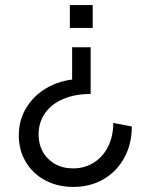

<svg xmlns="http://www.w3.org/2000/svg" viewBox="-20 -546 584 756"><path d="M132 -17Q132 42 170 79.5Q208 117 268 117Q314 117 350 94Q386 71 406 30.5Q426 -10 426 -62L499 -48Q499 21 469.5 75Q440 129 388 159.5Q336 190 269 190Q207 190 158 164Q109 138 81.5 91.5Q54 45 54 -13Q54 -76 86.5 -126.5Q119 -177 175.5 -206Q232 -235 302 -235L264 -187V-360H337V-176Q276 -176 229.5 -156.5Q183 -137 157.5 -100.5Q132 -64 132 -17ZM345 -436H255V-526H345Z"/></svg>

Font: Uncut Sans Variable
Style: Regular
Weight: 400
Designer: Kasper Nordkvist
Foundry: UNCUT.wtf
Version: Version 1.304;Glyphs 3.2 (3246)